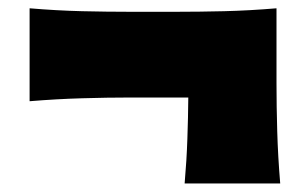

<svg xmlns="http://www.w3.org/2000/svg" viewBox="-20 -592 727 456"><path d="M418.5 -156.2Q423.3 -210.9 425 -262.2Q426.8 -313.5 427.2 -360.4H288.1Q234.9 -360.4 174.8 -358.6Q114.7 -356.9 50.3 -351.6V-572.3Q114.7 -566.9 174.8 -565.4Q234.9 -564 288.1 -564H398.9Q452.1 -564 512.2 -565.4Q572.3 -566.9 636.7 -572.3V-394Q636.7 -340.8 638.4 -280.8Q640.1 -220.7 645.5 -156.2Z"/></svg>

Font: Pinar-DS3-FD Black
Style: Regular
Weight: 900
Designer: Amin Abedi
Version: Version 3.000